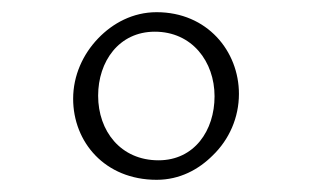

<svg xmlns="http://www.w3.org/2000/svg" viewBox="-20 -577 512 315"><path d="M237 -282C275 -282 306 -299 329 -322C356 -348 372 -384 372 -423C372 -493 320 -557 237 -557C198 -557 165 -539 141 -514C116 -488 100 -453 100 -415C100 -344 152 -282 237 -282ZM240 -314C178 -314 141 -362 141 -420C141 -476 175 -525 234 -525C295 -525 332 -476 332 -419C332 -363 299 -314 240 -314Z"/></svg>

Font: Noto Serif Devanagari Light
Style: Regular
Weight: 300
Designer: Universal Thirst, Indian Type Foundry and the Monotype Design Team
Foundry: Monotype Imaging Inc.
Version: Version 2.004